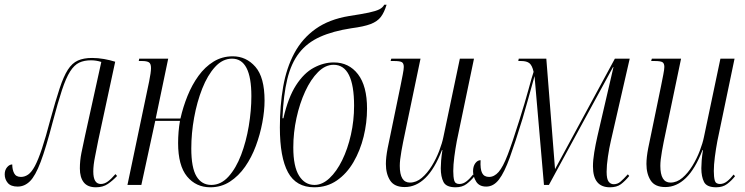

<svg xmlns="http://www.w3.org/2000/svg" viewBox="-41 -785 3164 815"><path d="M366 10Q331 10 314.5 -11Q298 -32 298 -70Q298 -103 304.5 -135.5Q311 -168 320 -209L389 -522Q368 -529 345 -529Q316 -529 295 -519Q274 -509 256.5 -481.5Q239 -454 222 -402.5Q205 -351 183 -268Q154 -157 131.5 -97.5Q109 -38 86 -15.5Q63 7 34 7Q5 7 -8 -8.5Q-21 -24 -21 -45Q-21 -63 -11 -75Q-1 -87 11 -87Q11 -65 19 -49.5Q27 -34 48 -34Q64 -34 78.5 -44Q93 -54 107 -80Q121 -106 137 -154Q153 -202 173 -278Q195 -358 212 -409.5Q229 -461 247 -489Q265 -517 289.5 -528Q314 -539 350 -539Q375 -539 400.5 -534.5Q426 -530 448 -523L376 -189Q370 -157 362.5 -120.5Q355 -84 355 -57Q355 -4 387 -4Q402 -4 416.5 -14.5Q431 -25 449 -46L456 -38Q437 -18 416.5 -4Q396 10 366 10Z M852 10Q791 10 753 -36Q715 -82 715 -178Q715 -201 717 -225.5Q719 -250 723 -272H618L559 0H500L592 -439Q600 -478 600 -496Q600 -515 591 -520.5Q582 -526 562 -526H548L550 -536H673L620 -282H725Q736 -331 755 -378Q774 -425 801.5 -463Q829 -501 865.5 -523.5Q902 -546 947 -546Q1004 -546 1043 -501.5Q1082 -457 1082 -358Q1082 -315 1072.5 -264.5Q1063 -214 1045 -165.5Q1027 -117 999.5 -77.5Q972 -38 935 -14Q898 10 852 10ZM856 0Q897 0 929 -35.5Q961 -71 982.5 -127.5Q1004 -184 1015 -250Q1026 -316 1026 -377Q1026 -536 944 -536Q904 -536 872 -501Q840 -466 817.5 -409Q795 -352 783 -285.5Q771 -219 771 -155Q771 -73 793 -36.5Q815 0 856 0Z M1293 10Q1216 10 1181.5 -53.5Q1147 -117 1147 -244Q1147 -337 1161 -417Q1175 -497 1208.5 -559.5Q1242 -622 1299 -662.5Q1356 -703 1441 -717Q1494 -725 1524.5 -731.5Q1555 -738 1569.5 -745.5Q1584 -753 1590 -765H1600Q1590 -732 1575.5 -713Q1561 -694 1532.5 -683Q1504 -672 1450 -665Q1372 -653 1317.5 -628.5Q1263 -604 1229 -560.5Q1195 -517 1178.5 -449Q1162 -381 1158 -283H1162Q1182 -371 1215.5 -423Q1249 -475 1291 -497.5Q1333 -520 1376 -520Q1440 -520 1478.5 -470Q1517 -420 1517 -324Q1517 -264 1502.5 -205Q1488 -146 1459.5 -97Q1431 -48 1389 -19Q1347 10 1293 10ZM1294 0Q1327 0 1357.5 -28.5Q1388 -57 1411.5 -105Q1435 -153 1448.5 -213Q1462 -273 1462 -336Q1462 -510 1375 -510Q1340 -510 1309 -479Q1278 -448 1254.5 -397Q1231 -346 1217.5 -284Q1204 -222 1204 -159Q1204 -78 1228.5 -39Q1253 0 1294 0Z M1893 10Q1853 10 1841.5 -12.5Q1830 -35 1830 -71Q1830 -84 1831.5 -103.5Q1833 -123 1837 -148H1835Q1804 -68 1764.5 -29.5Q1725 9 1677 9Q1633 9 1615 -19Q1597 -47 1597 -89Q1597 -117 1604.5 -156Q1612 -195 1619 -226L1659 -420Q1664 -445 1668.5 -468Q1673 -491 1673 -501Q1673 -516 1665 -521Q1657 -526 1632 -526H1617L1620 -536H1744L1677 -215Q1670 -183 1663 -144Q1656 -105 1656 -81Q1656 -10 1699 -10Q1726 -10 1749.5 -30Q1773 -50 1792 -81Q1811 -112 1823.5 -145Q1836 -178 1841 -203L1911 -536H1971L1898 -186Q1892 -154 1887.5 -119.5Q1883 -85 1883 -59Q1883 -34 1887 -19Q1891 -4 1909 -4Q1925 -4 1939.5 -15.5Q1954 -27 1967 -44L1973 -37Q1958 -18 1939.5 -4Q1921 10 1893 10Z M2548 10Q2476 10 2476 -79Q2476 -105 2481.5 -138.5Q2487 -172 2495 -207L2563 -500H2561L2289 0H2268L2228 -462Q2213 -406 2201.5 -366.5Q2190 -327 2177 -281Q2146 -180 2123 -116.5Q2100 -53 2077 -23Q2054 7 2023 7Q1993 7 1980 -14.5Q1967 -36 1967 -58Q1967 -79 1976.5 -92Q1986 -105 1999 -105Q1997 -67 2005.5 -50.5Q2014 -34 2035 -34Q2057 -34 2075.5 -55Q2094 -76 2114 -128Q2134 -180 2163 -273Q2188 -352 2202 -404Q2216 -456 2224 -480Q2218 -507 2206.5 -516.5Q2195 -526 2171 -526H2159L2161 -536H2278L2315 -67L2569 -536H2632L2552 -187Q2545 -157 2539.5 -120Q2534 -83 2534 -56Q2534 -25 2542.5 -14Q2551 -3 2564 -3Q2580 -3 2592.5 -13.5Q2605 -24 2624 -45L2630 -38Q2612 -16 2594.5 -3Q2577 10 2548 10Z M2999 10Q2959 10 2947.5 -12.5Q2936 -35 2936 -71Q2936 -84 2937.5 -103.5Q2939 -123 2943 -148H2941Q2910 -68 2870.5 -29.5Q2831 9 2783 9Q2739 9 2721 -19Q2703 -47 2703 -89Q2703 -117 2710.5 -156Q2718 -195 2725 -226L2765 -420Q2770 -445 2774.5 -468Q2779 -491 2779 -501Q2779 -516 2771 -521Q2763 -526 2738 -526H2723L2726 -536H2850L2783 -215Q2776 -183 2769 -144Q2762 -105 2762 -81Q2762 -10 2805 -10Q2832 -10 2855.5 -30Q2879 -50 2898 -81Q2917 -112 2929.5 -145Q2942 -178 2947 -203L3017 -536H3077L3004 -186Q2998 -154 2993.5 -119.5Q2989 -85 2989 -59Q2989 -34 2993 -19Q2997 -4 3015 -4Q3031 -4 3045.5 -15.5Q3060 -27 3073 -44L3079 -37Q3064 -18 3045.5 -4Q3027 10 2999 10Z"/></svg>

Font: Noto Serif Display ExtraCondensed Light
Style: Italic
Weight: 300
Width: 2
Italic angle: -12°
Designer: Monotype Design Team
Foundry: Monotype Imaging Inc.
Version: Version 2.009